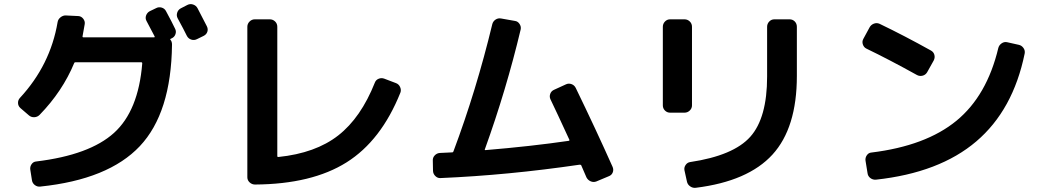

<svg xmlns="http://www.w3.org/2000/svg" viewBox="-20 -850 5040 926"><path d="M932.6 -810.5 977.5 -723.6Q984.4 -710 980 -696.8Q975.6 -683.6 961.9 -676.8L929.7 -661.1Q916 -654.3 901.9 -659.2Q887.7 -664.1 880.9 -677.7Q867.2 -706.1 836.9 -761.7Q830.1 -774.4 834.5 -788.6Q838.9 -802.7 851.6 -809.6L883.8 -826.2Q897.5 -833 911.6 -828.1Q925.8 -823.2 932.6 -810.5ZM119.1 -293.9 78.1 -329.1Q67.4 -338.9 66.9 -353Q66.4 -367.2 76.2 -377.9Q222.7 -536.1 257.8 -743.2Q259.8 -756.8 272 -766.6Q284.2 -776.4 298.8 -775.4L358.4 -772.5Q372.1 -771.5 381.3 -759.8Q390.6 -748 388.7 -734.4Q385.7 -716.8 377.9 -673.8Q377.9 -669.9 381.8 -669.9H722.7Q727.5 -669.9 725.6 -674.8Q699.2 -724.6 686.5 -749Q679.7 -761.7 684.6 -775.4Q689.5 -789.1 702.1 -795.9L732.4 -810.5Q745.1 -817.4 759.3 -813.5Q773.4 -809.6 780.3 -796.9Q810.5 -741.2 824.2 -711.9Q831.1 -699.2 826.2 -685.1Q821.3 -670.9 807.6 -665L803.7 -663.1Q798.8 -661.1 802.7 -657.2Q809.6 -649.4 809.6 -634.8Q805.7 -305.7 654.3 -145Q502.9 15.6 174.8 49.8Q160.2 51.8 147.9 42.5Q135.7 33.2 133.8 17.6L126 -32.2Q124 -45.9 132.3 -58.1Q140.6 -70.3 155.3 -71.3Q412.1 -102.5 529.8 -209Q647.5 -315.4 666 -543.9Q666 -549.8 661.1 -549.8H343.8Q338.9 -549.8 337.9 -545.9Q281.2 -409.2 170.9 -295.9Q160.2 -285.2 145 -284.7Q129.9 -284.2 119.1 -293.9Z M1210 40Q1195.3 40 1184.1 29.8Q1172.9 19.5 1172.9 4.9V-720.7Q1172.9 -735.4 1183.6 -746.1Q1194.3 -756.8 1209 -756.8H1281.2Q1295.9 -756.8 1306.6 -746.6Q1317.4 -736.3 1317.4 -720.7V-96.7Q1317.4 -92.8 1322.3 -92.8Q1502 -111.3 1611.3 -196.8Q1720.7 -282.2 1788.1 -452.1Q1793 -464.8 1806.2 -470.2Q1819.3 -475.6 1833 -470.7L1889.6 -449.2Q1903.3 -444.3 1909.7 -430.2Q1916 -416 1911.1 -403.3Q1818.4 -171.9 1651.4 -66.9Q1484.4 38.1 1210 40Z M2104.5 8.8Q2090.8 9.8 2080.1 -0.5Q2069.3 -10.7 2068.4 -25.4L2067.4 -75.2Q2066.4 -89.8 2076.7 -100.6Q2086.9 -111.3 2101.6 -112.3L2162.1 -115.2Q2165 -115.2 2167 -120.1Q2277.3 -414.1 2354.5 -734.4Q2358.4 -748 2370.6 -755.9Q2382.8 -763.7 2397.5 -760.7L2463.9 -749Q2477.5 -747.1 2485.8 -734.4Q2494.1 -721.7 2491.2 -708Q2421.9 -417 2318.4 -129.9Q2316.4 -126 2321.3 -126Q2543 -144.5 2723.6 -170.9Q2725.6 -170.9 2726.1 -173.3Q2726.6 -175.8 2725.6 -176.8Q2664.1 -310.5 2634.8 -371.1Q2628.9 -383.8 2633.8 -397.5Q2638.7 -411.1 2652.3 -417L2710 -443.4Q2722.7 -449.2 2736.3 -444.3Q2750 -439.5 2756.8 -425.8Q2854.5 -224.6 2934.6 -44.9Q2940.4 -31.2 2935.1 -18.1Q2929.7 -4.9 2916 0L2855.5 25.4Q2841.8 30.3 2828.6 24.4Q2815.4 18.6 2808.6 5.9Q2800.8 -12.7 2783.2 -52.7Q2782.2 -55.7 2775.4 -55.7Q2428.7 -4.9 2104.5 8.8Z M3714.8 -756.8H3788.1Q3802.7 -756.8 3813 -746.6Q3823.2 -736.3 3823.2 -720.7V-483.4Q3823.2 -233.4 3705.6 -104.5Q3587.9 24.4 3335.9 55.7Q3321.3 57.6 3308.6 48.8Q3295.9 40 3293 25.4L3281.2 -28.3Q3278.3 -42 3286.6 -54.2Q3294.9 -66.4 3308.6 -68.4Q3517.6 -99.6 3598.6 -190.4Q3679.7 -281.2 3679.7 -480.5V-720.7Q3679.7 -735.4 3689.9 -746.1Q3700.2 -756.8 3714.8 -756.8ZM3211.9 -306.6Q3197.3 -306.6 3187 -316.9Q3176.8 -327.1 3176.8 -341.8V-720.7Q3176.8 -735.4 3187 -746.1Q3197.3 -756.8 3211.9 -756.8H3281.2Q3295.9 -756.8 3306.6 -746.6Q3317.4 -736.3 3317.4 -720.7V-341.8Q3317.4 -327.1 3306.6 -316.9Q3295.9 -306.6 3281.2 -306.6Z M4159.2 -615.2Q4146.5 -621.1 4141.6 -635.3Q4136.7 -649.4 4143.6 -662.1L4173.8 -717.8Q4180.7 -730.5 4194.3 -735.8Q4208 -741.2 4221.7 -735.4Q4341.8 -677.7 4469.7 -606.4Q4482.4 -599.6 4486.3 -585.9Q4490.2 -572.3 4483.4 -558.6L4451.2 -501Q4443.4 -488.3 4429.2 -484.9Q4415 -481.4 4402.3 -488.3Q4266.6 -563.5 4159.2 -615.2ZM4893.6 -633.8Q4907.2 -630.9 4916 -618.7Q4924.8 -606.4 4921.9 -591.8Q4866.2 -319.3 4688.5 -168Q4510.7 -16.6 4204.1 16.6Q4189.5 17.6 4177.7 8.8Q4166 0 4164.1 -14.6L4154.3 -75.2Q4152.3 -88.9 4160.6 -101.1Q4168.9 -113.3 4182.6 -114.3Q4445.3 -146.5 4592.8 -267.6Q4740.2 -388.7 4794.9 -619.1Q4798.8 -632.8 4811 -641.1Q4823.2 -649.4 4836.9 -646.5Z"/></svg>

Font: Rounded-L Mgen+ 1m bold
Style: Bold
Weight: 700
Designer: [Source Han Sans]
Ryoko NISHIZUKA  (kana & ideographs); Paul D. Hunt (Latin, Greek & Cyrillic); Wenlong ZHANG  (bopomofo
Version: Version 1.059.20150602